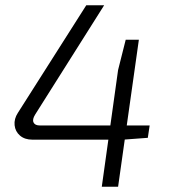

<svg xmlns="http://www.w3.org/2000/svg" viewBox="-20 -710 643 730"><path d="M376 -690 114 -275Q102 -256 107.5 -244.5Q113 -233 131 -233H549L542 -186L448 -179H103Q74 -179 56 -194.5Q38 -210 35.5 -234Q33 -258 48 -281L308 -690ZM508 -559 429 0H367L429 -444L458 -559Z"/></svg>

Font: Exo 2 Light
Style: Italic
Weight: 300
Italic angle: -8°
Designer: Natanael Gama
Foundry: Natanael Gama
Version: Version 2.010